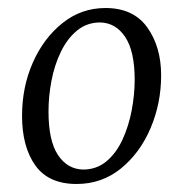

<svg xmlns="http://www.w3.org/2000/svg" viewBox="-20 -446 456 479"><path d="M171 13Q101 13 68 -33.5Q35 -80 35 -157Q35 -229 62 -290Q89 -351 136 -388.5Q183 -426 243 -426Q313 -426 347.5 -377.5Q382 -329 382 -258Q382 -188 355.5 -126Q329 -64 281.5 -25.5Q234 13 171 13ZM187 -23Q221 -23 245.5 -43.5Q270 -64 285.5 -97.5Q301 -131 308.5 -170.5Q316 -210 316 -247Q316 -318 292.5 -353.5Q269 -389 230 -390Q197 -390 172.5 -370Q148 -350 132 -317Q116 -284 108.5 -245Q101 -206 101 -168Q101 -95 124.5 -59.5Q148 -24 187 -23Z"/></svg>

Font: Yrsa Light
Style: Italic
Weight: 300
Italic angle: -7.10001°
Designer: Anna Giedrys (Yrsa+Rasa design), David Brezina (Yrsa art-direction, Rasa art-direction, design)
Foundry: Rosetta Type Foundry
Version: Version 2.004